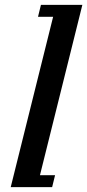

<svg xmlns="http://www.w3.org/2000/svg" viewBox="-20 -768 358 788"><path d="M198 -699H136L148 -748H318L144 -49H206L194 0H24Z"/></svg>

Font: IBM Plex Serif Medium
Style: Italic
Weight: 500
Italic angle: -14°
Designer: Mike Abbink, Paul van der Laan, Pieter van Rosmalen
Foundry: Bold Monday
Version: Version 2.5